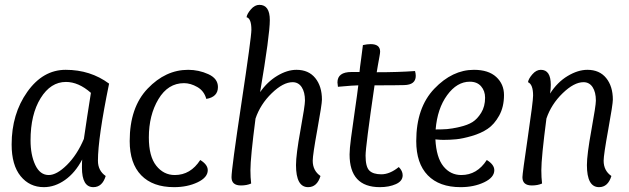

<svg xmlns="http://www.w3.org/2000/svg" viewBox="-20 -762 2594 792"><path d="M319 -104Q290 -49 248 -19.5Q206 10 161 10Q102 10 65 -35.5Q28 -81 28 -166Q28 -292 92.5 -383Q157 -474 251 -474Q353 -474 430 -417Q384 -193 384 -99Q384 -58 416 -36Q402 10 365 10Q318 10 318 -71Q318 -93 319 -104ZM326 -189Q339 -279 355 -379Q304 -424 252 -424Q189 -424 147.5 -357Q106 -290 106 -183Q106 -123 125.5 -81.5Q145 -40 181 -40Q214 -40 256 -81.5Q298 -123 326 -189Z M831 -354Q822 -387 794 -403Q766 -419 739 -419Q673 -419 633.5 -353Q594 -287 594 -195Q594 -117 624.5 -78.5Q655 -40 701 -40Q766 -40 806 -102Q837 -83 837 -60Q837 -30 795 -10Q753 10 698 10Q610 10 562.5 -39Q515 -88 515 -180Q515 -319 589 -396.5Q663 -474 756 -474Q800 -474 839.5 -456Q879 -438 879 -403Q879 -362 831 -354Z M1053 -382Q1083 -425 1124 -449.5Q1165 -474 1203 -474Q1253 -474 1280.5 -440Q1308 -406 1308 -351Q1308 -332 1289 -227.5Q1270 -123 1270 -99Q1270 -58 1302 -36Q1288 10 1251 10Q1201 10 1201 -81Q1201 -124 1219.5 -225.5Q1238 -327 1238 -347Q1238 -382 1224.5 -402.5Q1211 -423 1187 -423Q1148 -423 1101 -377.5Q1054 -332 1034 -273Q1013 -112 1013 -60Q1013 -30 1016 -5Q998 3 974 3Q935 3 935 -31Q935 -65 976 -337Q1017 -609 1017 -639Q1017 -686 997 -691Q999 -705 1015 -723.5Q1031 -742 1050 -742Q1093 -742 1093 -679Q1093 -618 1053 -382Z M1430 -465H1463Q1464 -479 1470 -521.5Q1476 -564 1477 -576Q1495 -580 1509 -580Q1548 -580 1548 -549Q1548 -543 1545 -527Q1542 -511 1538.5 -491Q1535 -471 1534 -464Q1624 -464 1692 -469Q1695 -458 1695 -449Q1695 -412 1647 -411Q1615 -410 1525 -410Q1488 -157 1488 -120Q1488 -74 1503.5 -58.5Q1519 -43 1553 -43Q1588 -43 1625 -73Q1641 -57 1641 -39Q1641 -15 1613 -2.5Q1585 10 1547 10Q1422 10 1422 -125Q1422 -147 1428 -193Q1434 -239 1444 -307.5Q1454 -376 1458 -410Q1440 -410 1374 -404Q1372 -418 1372 -422Q1372 -465 1430 -465Z M1988 -102Q2019 -83 2019 -60Q2019 -30 1977 -10Q1935 10 1880 10Q1792 10 1744.5 -39Q1697 -88 1697 -180Q1697 -318 1771.5 -396Q1846 -474 1935 -474Q1995 -474 2027 -444.5Q2059 -415 2059 -370Q2059 -321 2039 -285Q2019 -249 1991.5 -230.5Q1964 -212 1926 -201Q1888 -190 1862 -187.5Q1836 -185 1809 -185Q1796 -185 1776 -187Q1780 -112 1809 -76Q1838 -40 1883 -40Q1948 -40 1988 -102ZM1981 -359Q1981 -387 1964.5 -406Q1948 -425 1918 -425Q1865 -425 1824.5 -369.5Q1784 -314 1777 -228Q1805 -228 1824.5 -229.5Q1844 -231 1876.5 -238.5Q1909 -246 1929 -258.5Q1949 -271 1965 -297Q1981 -323 1981 -359Z M2234 -273Q2213 -112 2213 -60Q2213 -30 2216 -5Q2198 3 2174 3Q2135 3 2135 -31Q2135 -45 2157 -194.5Q2179 -344 2179 -368Q2179 -414 2158 -423Q2160 -437 2176 -455.5Q2192 -474 2211 -474Q2252 -474 2252 -412Q2252 -394 2249 -376Q2279 -423 2321.5 -448.5Q2364 -474 2403 -474Q2453 -474 2480.5 -440Q2508 -406 2508 -351Q2508 -332 2489 -227.5Q2470 -123 2470 -99Q2470 -58 2502 -36Q2488 10 2451 10Q2401 10 2401 -81Q2401 -124 2419.5 -225.5Q2438 -327 2438 -347Q2438 -382 2424.5 -402.5Q2411 -423 2387 -423Q2348 -423 2301 -377.5Q2254 -332 2234 -273Z"/></svg>

Font: Overlock
Style: Italic
Weight: 400
Designer: Dario Muhafara
Foundry: Dario Manuel Muhafara
Version: Version 1.001